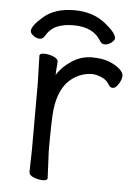

<svg xmlns="http://www.w3.org/2000/svg" viewBox="-50 -703 530 752"><g transform="rotate(5 215.0 -327.0)"><path d="M92 -18 94 -106V-367L91 -474Q91 -484 109 -484Q127 -484 145.5 -476.5Q164 -469 164 -457.5Q164 -446 162.5 -434Q161 -422 161 -405Q181 -438 218 -462Q255 -486 296 -486Q337 -486 363 -476Q389 -466 405.5 -452Q422 -438 422 -424Q422 -410 410.5 -392Q399 -374 388.5 -374Q378 -374 372 -384Q362 -403 340.5 -412Q319 -421 304 -421Q262 -421 226 -395Q174 -357 164 -266Q160 -230 160 -106L165 0Q165 10 147 10Q129 10 110.5 2.5Q92 -5 92 -18ZM49 -568Q49 -589 93 -626.5Q137 -664 212.5 -664Q288 -664 338 -622Q380 -588 380 -568Q380 -560 367.5 -550.5Q355 -541 342.5 -541Q330 -541 324 -551Q293 -605 214 -605Q176 -605 149 -593.5Q122 -582 104 -551Q98 -541 85.5 -541Q73 -541 61 -550.5Q49 -560 49 -568Z"/></g></svg>

Font: QiushuiShotai
Style: Regular
Weight: 600
Designer: Fontworks Inc.
Foundry: Fontworks Inc.
Version: Version 1.250